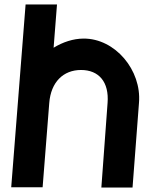

<svg xmlns="http://www.w3.org/2000/svg" viewBox="-20 -835 640 856"><path d="M599.6 -376 570.9 1H431.9L459.6 -376C466.9 -469 421.2 -523 341.2 -523C262.2 -523 206.9 -469 199.6 -376L170 0H30L94.1 -815H234.1L219 -622.2C260.5 -647.6 306.5 -662.7 352.2 -663C493.3 -664 612.1 -522 599.6 -376Z"/></svg>

Font: Poland Can Into
Style: Of Regular
Weight: 500
Foundry: Cannot Into Space Fonts
Version: Version 1.01